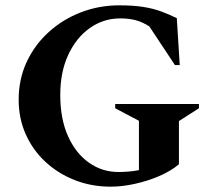

<svg xmlns="http://www.w3.org/2000/svg" viewBox="-20 -690 796 720"><path d="M395 10Q323 10 260.5 -14.5Q198 -39 150.5 -83Q103 -127 76.5 -186.5Q50 -246 50 -316Q50 -393 80 -457.5Q110 -522 163 -570Q216 -618 284 -644Q352 -670 427 -670Q480 -670 517.5 -664Q555 -658 584.5 -647Q614 -636 643 -622L654 -446H636L540 -591Q513 -608 488 -614.5Q463 -621 431 -621Q368 -621 317 -585Q266 -549 236 -484.5Q206 -420 206 -334Q206 -244 235 -179.5Q264 -115 313.5 -80Q363 -45 424 -45Q441 -45 461 -46.5Q481 -48 501 -52V-237L412 -284V-300H726V-284L651 -236V-74Q620 -48 576.5 -29.5Q533 -11 485.5 -0.5Q438 10 395 10Z"/></svg>

Font: Spectral SC
Style: Bold
Weight: 700
Designer: Jean-Baptiste Levee
Foundry: Production Type
Version: Version 2.001